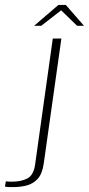

<svg xmlns="http://www.w3.org/2000/svg" viewBox="-131 -652 362 782"><path d="M-89 110Q-94 110 -101 109.5Q-108 109 -111 108L-107 86Q-106 87 -98.5 87.5Q-91 88 -84 88Q-44 88 -19 74.5Q6 61 12 18L84 -495H119L47 15Q41 57 21.5 77.5Q2 98 -26.5 104.5Q-55 111 -89 110ZM8 -547 107 -632H137L211 -547H183L118 -610L37 -547Z"/></svg>

Font: Alumni Sans ExtraLight
Style: Italic
Weight: 250
Italic angle: -8°
Version: Version 1.016